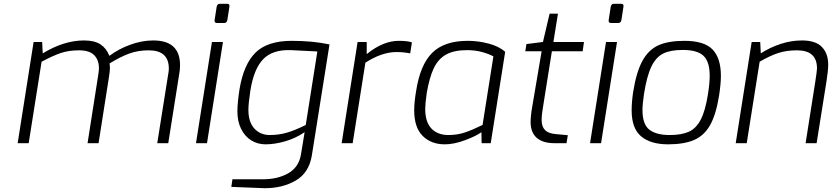

<svg xmlns="http://www.w3.org/2000/svg" viewBox="-20 -754 4392 1011"><path d="M157 -533H202L205 -473Q317 -541 422 -541Q478 -541 509 -520.5Q540 -500 556 -460Q606 -497 667 -519Q728 -541 787 -541Q928 -541 928 -411Q928 -383 923 -360L866 0H808L865 -359Q869 -377 869 -393Q869 -489 763 -489Q707 -489 660.5 -472Q614 -455 557 -420Q559 -406 559 -398Q559 -382 554 -350L499 0H441L496 -351Q501 -381 501 -394Q501 -438 476 -463.5Q451 -489 396 -489Q342 -489 300.5 -475Q259 -461 199 -429L131 0H73Z M1110 -648 1121 -719Q1124 -734 1138 -734H1177Q1190 -734 1188 -719L1177 -648Q1174 -633 1161 -633H1122Q1115 -633 1112 -637Q1109 -641 1110 -648ZM1096 -533H1154L1070 0H1012Z M1198 230 1204 190H1364Q1443 190 1498.5 158Q1554 126 1565 58L1584 -58Q1537 -26 1482 -10Q1427 6 1378 6Q1337 6 1303.5 -14.5Q1270 -35 1250 -74.5Q1230 -114 1230 -168Q1230 -210 1241 -283Q1263 -416 1326 -477.5Q1389 -539 1516 -539Q1627 -539 1715 -520L1622 65Q1607 156 1537.5 196.5Q1468 237 1374 237Q1356 237 1347 236ZM1590 -96 1651 -483Q1605 -486 1513 -490Q1416 -494 1366 -442.5Q1316 -391 1298 -275Q1288 -208 1288 -176Q1288 -111 1319.5 -77Q1351 -43 1401 -43Q1448 -43 1491 -55.5Q1534 -68 1590 -96Z M1863 -533H1911V-469Q1997 -539 2080 -539Q2125 -539 2149 -531L2140 -473Q2103 -480 2068 -480Q1991 -480 1904 -424L1837 0H1779Z M2161 -173Q2161 -216 2171 -274Q2192 -412 2255.5 -475.5Q2319 -539 2443 -539Q2498 -539 2553 -524.5Q2608 -510 2640 -481L2564 0H2516L2515 -58Q2488 -38 2429.5 -16Q2371 6 2322 6Q2250 6 2205.5 -38.5Q2161 -83 2161 -173ZM2521 -96 2578 -457Q2557 -469 2520 -479.5Q2483 -490 2439 -490Q2370 -490 2328.5 -466.5Q2287 -443 2264 -394.5Q2241 -346 2227 -264Q2219 -206 2219 -181Q2219 -112 2251.5 -77.5Q2284 -43 2341 -43Q2388 -43 2428 -56.5Q2468 -70 2521 -96Z M2774 -111Q2774 -145 2783 -195L2832 -484H2746L2752 -522L2839 -533L2874 -682H2918L2894 -533H3055L3048 -484H2886L2840 -195Q2839 -190 2835.5 -165.5Q2832 -141 2832 -122Q2832 -87 2850 -69Q2868 -51 2906 -48L2970 -42L2963 0H2900Q2838 0 2806 -28.5Q2774 -57 2774 -111Z M3185 -648 3196 -719Q3199 -734 3213 -734H3252Q3265 -734 3263 -719L3252 -648Q3249 -633 3236 -633H3197Q3190 -633 3187 -637Q3184 -641 3185 -648ZM3171 -533H3229L3145 0H3087Z M3306 -173Q3306 -216 3314 -270Q3331 -376 3363 -434Q3395 -492 3447 -515.5Q3499 -539 3584 -539Q3688 -539 3732 -493.5Q3776 -448 3776 -354Q3776 -313 3766 -248Q3750 -150 3719 -95Q3688 -40 3635 -17Q3582 6 3498 6Q3406 6 3356 -36Q3306 -78 3306 -173ZM3708 -259Q3717 -316 3717 -355Q3717 -429 3684.5 -460Q3652 -491 3575 -491Q3510 -491 3472 -472Q3434 -453 3410 -403.5Q3386 -354 3371 -259Q3363 -206 3363 -175Q3363 -99 3399.5 -71Q3436 -43 3506 -43Q3568 -43 3606.5 -60Q3645 -77 3669.5 -123.5Q3694 -170 3708 -259Z M3938 -533H3983L3986 -473Q4034 -504 4090 -522.5Q4146 -541 4203 -541Q4275 -541 4308 -506.5Q4341 -472 4341 -414Q4341 -383 4332 -326L4280 0H4222L4273 -324Q4282 -383 4282 -394Q4282 -489 4177 -489Q4122 -489 4078.5 -475Q4035 -461 3980 -429L3912 0H3854Z"/></svg>

Font: Exo Light
Style: Italic
Weight: 300
Italic angle: -9°
Designer: Natanael Gama
Foundry: Natanael Gama
Version: Version 1.500; ttfautohint (v1.6)